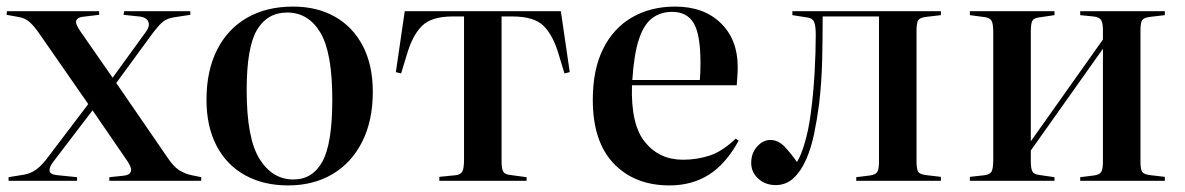

<svg xmlns="http://www.w3.org/2000/svg" viewBox="-33 -549 3599 583"><path d="M-7 0V-11L42 -19Q58 -22 73 -31.5Q88 -41 106 -63L235 -233L87 -446Q72 -468 57.5 -481.5Q43 -495 20 -498L-13 -504L-12 -515H268V-504L218 -498Q202 -496 198.5 -486.5Q195 -477 211 -454L309 -313L409 -451Q423 -469 417.5 -483Q412 -497 389 -499L342 -504L344 -515H545V-504L499 -497Q476 -494 463 -484Q450 -474 429 -446L320 -297L476 -70Q494 -43 511.5 -32Q529 -21 549 -17L578 -11V0H299V-11L338 -15Q383 -18 353 -61L248 -214L129 -58Q116 -41 117.5 -30Q119 -19 142 -17L201 -11V0Z M842 14Q767 14 711 -17Q655 -48 624.5 -106.5Q594 -165 594 -246Q594 -334 626 -397.5Q658 -461 717 -495Q776 -529 857 -529Q930 -529 984.5 -498Q1039 -467 1069 -409Q1099 -351 1099 -270Q1099 -183 1067 -119Q1035 -55 977 -20.5Q919 14 842 14ZM858 -4Q916 -4 946 -58.5Q976 -113 976 -247Q976 -390 939.5 -450.5Q903 -511 839 -511Q779 -511 747.5 -458.5Q716 -406 716 -275Q716 -129 755 -66.5Q794 -4 858 -4Z M1301 0V-12L1351 -17Q1366 -19 1371 -28.5Q1376 -38 1376 -65V-499H1341Q1277 -499 1248 -470Q1219 -441 1202 -382L1185 -326L1169 -330L1196 -515H1670L1697 -330L1681 -326L1664 -382Q1647 -441 1618 -470Q1589 -499 1523 -499H1490V-61Q1490 -38 1494.5 -29Q1499 -20 1514 -18L1566 -11V0Z M2000 14Q1894 14 1830.5 -52.5Q1767 -119 1767 -246Q1767 -338 1798.5 -401Q1830 -464 1886.5 -496.5Q1943 -529 2017 -529Q2104 -529 2155.5 -479Q2207 -429 2207 -346Q2207 -331 2206 -318Q2205 -305 2204 -290H1886Q1882 -171 1925.5 -117.5Q1969 -64 2041 -64Q2083 -64 2121.5 -76.5Q2160 -89 2201 -128L2210 -122Q2171 -51 2119.5 -18.5Q2068 14 2000 14ZM1887 -306H2092Q2093 -317 2093.5 -329.5Q2094 -342 2094 -357Q2094 -444 2073.5 -478.5Q2053 -513 2008 -513Q1973 -513 1947.5 -494Q1922 -475 1907 -429.5Q1892 -384 1887 -306Z M2322 13Q2291 13 2269.5 -6.5Q2248 -26 2248 -54Q2248 -84 2266 -104Q2284 -124 2306 -124Q2330 -124 2349.5 -103.5Q2369 -83 2387 -57Q2394 -69 2399.5 -82.5Q2405 -96 2409 -110Q2422 -151 2429.5 -209Q2437 -267 2440.5 -328.5Q2444 -390 2444 -443Q2444 -471 2439 -482.5Q2434 -494 2418 -496L2373 -503V-515H2824V-503L2781 -498Q2761 -496 2755.5 -488Q2750 -480 2750 -457V-58Q2750 -35 2755.5 -27Q2761 -19 2781 -17L2824 -12V0H2567V-11L2607 -16Q2625 -18 2630.5 -26.5Q2636 -35 2636 -58V-499H2465Q2465 -435 2463.5 -367.5Q2462 -300 2454 -232Q2448 -186 2439 -142.5Q2430 -99 2414.5 -64Q2399 -29 2376.5 -8Q2354 13 2322 13Z M2912 0V-12L2957 -17Q2973 -19 2978 -28.5Q2983 -38 2983 -65V-450Q2983 -476 2978 -485.5Q2973 -495 2957 -497L2912 -503V-515H3169V-503L3121 -496Q3106 -494 3101.5 -485.5Q3097 -477 3097 -453V-120L3316 -429V-457Q3316 -479 3310.5 -488Q3305 -497 3287 -499L3247 -503V-515H3504V-503L3461 -498Q3441 -496 3435.5 -488Q3430 -480 3430 -457V-58Q3430 -35 3435.5 -27Q3441 -19 3461 -17L3504 -12V0H3247V-11L3287 -16Q3305 -18 3310.5 -26.5Q3316 -35 3316 -58V-401L3097 -92V-61Q3097 -38 3101.5 -29Q3106 -20 3121 -18L3169 -11V0Z"/></svg>

Font: Literata 72pt Medium
Style: Regular
Weight: 500
Designer: Latin by Veronika Burian and Jose Scaglione. Greek by Irene Vlachou. Cyrillic by Vera Evstafieva.
Foundry: TypeTogether
Version: Version 3.002